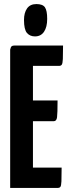

<svg xmlns="http://www.w3.org/2000/svg" viewBox="-20 -924 340 944"><path d="M30 0V-680Q30 -680 33 -690Q36 -700 50 -700H290Q290 -655 289 -634Q288 -613 284 -606.5Q280 -600 270 -600H142V-100H283Q283 -53 282 -32Q281 -11 277 -5.5Q273 0 263 0ZM38 -328V-430H263Q263 -367 260.5 -347.5Q258 -328 244 -328ZM152 -745Q127 -745 112.5 -762Q98 -779 98 -826Q98 -861 113 -882.5Q128 -904 159 -904Q190 -904 201 -888Q212 -872 212 -831Q212 -791 196.5 -768Q181 -745 152 -745Z"/></svg>

Font: Yanone Kaffeesatz
Style: Bold
Weight: 700
Designer: Yanone (Cyrillic: Daniel Pouzeot, Huerta Tipografica, and Cyreal)
Foundry: Yanone
Version: Version 2.003